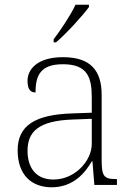

<svg xmlns="http://www.w3.org/2000/svg" viewBox="-20 -786 567 816"><path d="M208 -619V-606H218C261 -642 333 -721 358 -756V-766H301C280 -721 237 -657 208 -619ZM199 10C294 10 343 -54 370 -100H373L381 0H477V-25H471C419 -25 412 -40 412 -111V-383C412 -485 366 -543 248 -543C137 -543 97 -490 97 -443C97 -408 108 -393 131 -393C131 -467 153 -513 248 -513C354 -513 370 -454 370 -371V-307L287 -304C128 -299 55 -252 55 -147C55 -39 118 10 199 10ZM207 -23C129 -23 97 -78 97 -145C97 -225 142 -273 289 -278L370 -281V-174C370 -104 300 -23 207 -23Z"/></svg>

Font: Noto Serif Devanagari ExtraLight
Style: Regular
Weight: 200
Designer: Universal Thirst, Indian Type Foundry and the Monotype Design Team
Foundry: Monotype Imaging Inc.
Version: Version 2.004